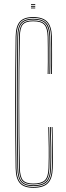

<svg xmlns="http://www.w3.org/2000/svg" viewBox="-20 -885 313 911"><path d="M138.2 6Q94 6 74.5 -15.8Q55 -37.5 54.2 -87Q52 -237.8 52 -398.1Q52 -558.5 54.2 -711Q55 -761.2 74.4 -782.6Q93.8 -804 137.2 -804Q182.2 -804 203.5 -782.6Q224.8 -761.2 226.2 -711Q226.5 -699 226.8 -676.4Q227 -653.8 227 -626.9Q227 -600 226.9 -575.1Q226.8 -550.2 226.2 -534H222.2Q222.8 -550.8 222.9 -584.6Q223 -618.5 223 -654.1Q223 -689.8 222.2 -711Q220.8 -760.2 200.5 -780.1Q180.2 -800 137.2 -800Q95.2 -800 77.1 -779.5Q59 -759 58.2 -711Q56 -561 56 -399.4Q56 -237.8 58.2 -87Q59 -39 77.6 -18.5Q96.2 2 138.2 2Q184 2 204.4 -18.5Q224.8 -39 226.2 -87Q227.8 -139.2 227.6 -184.9Q227.5 -230.5 225.2 -282H229.2Q230.8 -229.5 231.2 -184.5Q231.8 -139.5 230.2 -87Q228.8 -37.5 207.5 -15.8Q186.2 6 138.2 6ZM138.2 -2Q97.8 -2 80.4 -21.4Q63 -40.8 62.2 -88Q60 -238 60 -399.5Q60 -561 62.2 -711Q63 -757.5 79.9 -776.8Q96.8 -796 137.2 -796Q178.2 -796 197.5 -777.8Q216.8 -759.5 218.2 -711Q218.5 -699 218.8 -675.9Q219 -652.8 219 -625.6Q219 -598.5 218.9 -573.8Q218.8 -549 218.2 -534H214.2Q214.8 -556.8 214.9 -588.1Q215 -619.5 214.9 -652.1Q214.8 -684.8 214.2 -711Q213.2 -753.2 196.6 -772.6Q180 -792 137.2 -792Q99 -792 83 -774Q67 -756 66.2 -711Q64 -561 64 -399.5Q64 -238 66.2 -88Q67 -43 83.1 -24.5Q99.2 -6 138.2 -6Q179.5 -6 198.2 -23.9Q217 -41.8 218.2 -87Q219.8 -139.5 219.2 -184.5Q218.8 -229.5 217.2 -282H221.2Q222.8 -229.5 223.2 -184.5Q223.8 -139.5 222.2 -87Q220.8 -40.5 201.6 -21.2Q182.5 -2 138.2 -2ZM138.2 -10Q100.8 -10 85.9 -27.2Q71 -44.5 70.2 -88Q68 -238 68 -399.5Q68 -561 70.2 -711Q71 -754.5 85.8 -771.2Q100.5 -788 137.2 -788Q177.8 -788 193.6 -770.1Q209.5 -752.2 210.2 -711Q210.8 -690.5 210.9 -656.5Q211 -622.5 210.9 -588.5Q210.8 -554.5 210.2 -534H206.2Q207 -557.2 207 -591.9Q207 -626.5 206.9 -659.4Q206.8 -692.2 206.2 -710Q205.2 -751 190.6 -767.5Q176 -784 137.2 -784Q102 -784 88.5 -768.5Q75 -753 74.2 -711Q71.2 -561 71.2 -399.5Q71.2 -238 74.2 -88Q75 -46 89 -30Q103 -14 138.2 -14Q175 -14 192 -29.1Q209 -44.2 210.2 -88Q211.8 -139.8 211.2 -184.6Q210.8 -229.5 209.2 -282H213.2Q214.5 -239.8 215.2 -191Q216 -142.2 214.2 -87Q213 -42.5 195.1 -26.2Q177.2 -10 138.2 -10ZM127.2 -861V-865H147.2V-861ZM127.2 -853V-857H147.2V-853ZM127.2 -845V-849H147.2V-845Z"/></svg>

Font: Big Shoulders Inline Display Thin
Style: Regular
Weight: 100
Designer: Patric King
Foundry: XO Type Co
Version: Version 1.000